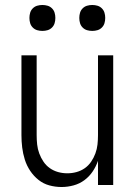

<svg xmlns="http://www.w3.org/2000/svg" viewBox="-20 -742 540 770"><path d="M227 8Q202 8 178 1.5Q154 -5 134.5 -20.5Q115 -36 101 -57Q87 -78 79.5 -102Q72 -126 69 -150.5Q66 -175 66 -200V-520H127V-200Q127 -181 129 -162.5Q131 -144 137.5 -126.5Q144 -109 154.5 -93.5Q165 -78 180 -67.5Q195 -57 213 -52Q231 -47 250 -47Q269 -47 287 -52Q305 -57 320 -67.5Q335 -78 345.5 -93.5Q356 -109 362.5 -126.5Q369 -144 371 -162.5Q373 -181 373 -200V-520H434V0H373V-97Q365 -74 351.5 -54Q338 -34 318.5 -19.5Q299 -5 275 1.5Q251 8 227 8ZM350 -618Q339 -618 329 -621Q319 -624 311.5 -631.5Q304 -639 301 -649Q298 -659 298 -670Q298 -681 301 -691Q304 -701 311.5 -708.5Q319 -716 329 -719Q339 -722 350 -722Q361 -722 371 -719Q381 -716 388.5 -708.5Q396 -701 399 -691Q402 -681 402 -670Q402 -659 399 -649Q396 -639 388.5 -631.5Q381 -624 371 -621Q361 -618 350 -618ZM150 -618Q139 -618 129 -621Q119 -624 111.5 -631.5Q104 -639 101 -649Q98 -659 98 -670Q98 -681 101 -691Q104 -701 111.5 -708.5Q119 -716 129 -719Q139 -722 150 -722Q161 -722 171 -719Q181 -716 188.5 -708.5Q196 -701 199 -691Q202 -681 202 -670Q202 -659 199 -649Q196 -639 188.5 -631.5Q181 -624 171 -621Q161 -618 150 -618Z"/></svg>

Font: Iosevka Fixed Light
Style: Regular
Weight: 300
Monospace: yes
Designer: Belleve Invis
Foundry: Belleve Invis
Version: Version 32.3.0